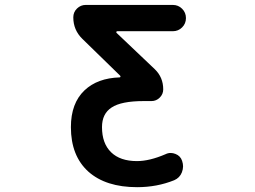

<svg xmlns="http://www.w3.org/2000/svg" viewBox="-20 -775 1040 784"><path d="M540 -10.7Q412.1 -10.7 340.8 -74.2Q269.5 -138.7 269.5 -255.9Q269.5 -353.5 325.2 -406.2Q377.9 -456.1 468.8 -459Q470.7 -459 471.7 -461.4Q472.7 -463.9 470.7 -465.8L316.4 -616.2Q279.3 -652.3 279.3 -704.1Q279.3 -725.6 294.4 -740.2Q309.6 -754.9 330.1 -754.9H685.5Q708 -754.9 723.6 -739.3Q739.3 -723.6 739.3 -701.2Q739.3 -678.7 723.6 -663.1Q708 -647.5 685.5 -647.5H459Q456.1 -647.5 455.1 -645Q454.1 -642.6 456.1 -640.6L612.3 -492.2Q646.5 -459 646.5 -410.2Q646.5 -390.6 632.3 -376.5Q618.2 -362.3 598.6 -362.3H567.4Q474.6 -362.3 435.5 -335.9Q396.5 -310.5 396.5 -255.9Q396.5 -189.5 433.6 -153.3Q470.7 -117.2 539.1 -117.2Q590.8 -117.2 656.2 -145.5Q666 -150.4 676.8 -150.4Q686.5 -150.4 696.3 -146.5Q716.8 -138.7 723.6 -118.2Q727.5 -106.4 727.5 -95.7Q727.5 -84 722.7 -71.3Q713.9 -48.8 691.4 -39.1Q621.1 -10.7 540 -10.7Z"/></svg>

Font: Rounded-X Mgen+ 1m medium
Style: Regular
Weight: 500
Designer: [Source Han Sans]
Ryoko NISHIZUKA  (kana & ideographs); Paul D. Hunt (Latin, Greek & Cyrillic); Wenlong ZHANG  (bopomofo
Version: Version 1.059.20150602